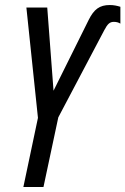

<svg xmlns="http://www.w3.org/2000/svg" viewBox="-20 -744 499 764"><path d="M73 0H153L212 -277L395 -624C408 -649 417 -657 433 -657C443 -657 451 -655 459 -650V-717C446 -721 433 -724 417 -724C376 -724 354 -707 333 -665L193 -383L168 -714H85L131 -275Z"/></svg>

Font: Noto Sans ExtraCondensed
Style: Italic
Weight: 400
Width: 2
Italic angle: -12°
Designer: Monotype Design Team
Foundry: Monotype Imaging Inc.
Version: Version 2.013